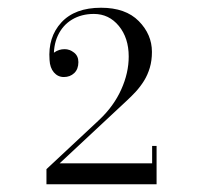

<svg xmlns="http://www.w3.org/2000/svg" viewBox="-20 -933 510 496"><path d="M100 -457V-496L237 -624Q274 -659 293.2 -701.8Q312.5 -744.5 312.5 -787Q312.5 -835 287 -866Q261.5 -897 222.5 -897Q190.5 -897 166.2 -882.5Q142 -868 129.5 -841.2Q117 -814.5 119.5 -778H108.5Q108.5 -789 120.2 -797.5Q132 -806 147 -806Q160 -806 171.2 -797.2Q182.5 -788.5 182.5 -772.5Q182.5 -754.5 171.8 -744.2Q161 -734 145 -734Q129.5 -734 119.2 -746Q109 -758 108 -778Q103.5 -837 138.5 -875Q173.5 -913 241 -913Q304.5 -913 338.5 -878.5Q372.5 -844 372.5 -799Q372.5 -776.5 367 -758Q361.5 -739.5 352 -724.2Q342.5 -709 330.8 -696.2Q319 -683.5 306.5 -672L134 -511H373V-556H384.5V-457Z"/></svg>

Font: Bodoni Moda 11pt
Style: Regular
Weight: 400
Version: Version 2.004